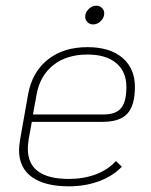

<svg xmlns="http://www.w3.org/2000/svg" viewBox="-20 -646 531 676"><path d="M81 -156Q78 -138 78 -122Q78 -16 223 -16Q274 -16 317 -32Q360 -48 388 -79L409 -59Q376 -25 327.5 -7.5Q279 10 223 10Q138 10 92.5 -22.5Q47 -55 47 -118Q47 -130 51 -156L79 -314Q93 -392 148 -436Q203 -480 288 -480Q367 -480 411 -442.5Q455 -405 455 -340Q455 -275 428.5 -246Q402 -217 341 -217H92ZM109 -314 96 -243H345Q388 -243 406.5 -265.5Q425 -288 425 -340Q425 -394 389 -424Q353 -454 288 -454Q215 -454 168 -417Q121 -380 109 -314ZM280 -587Q280 -602 292 -614Q304 -626 319 -626Q331 -626 339 -618Q347 -610 347 -599Q347 -584 335 -572Q323 -560 308 -560Q296 -560 288 -568Q280 -576 280 -587Z"/></svg>

Font: KoHo ExtraLight
Style: Italic
Weight: 275
Italic angle: -10°
Version: Version 1.000; ttfautohint (v1.6)